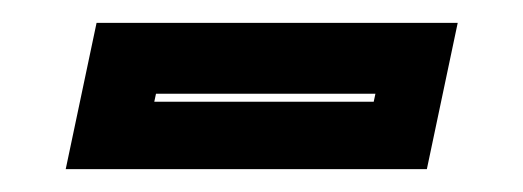

<svg xmlns="http://www.w3.org/2000/svg" viewBox="-20 -386 458 168"><path d="M37.5 -238 64.5 -366H380.5L353.5 -238ZM115 -297H307L308.5 -304H116.5Z"/></svg>

Font: Tourney Condensed ExtraBold
Style: Italic
Weight: 800
Width: 3
Italic angle: -12°
Designer: Tyler Finck
Foundry: Etcetera Type Co
Version: Version 1.010; ttfautohint (v1.8.3)